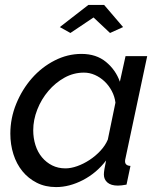

<svg xmlns="http://www.w3.org/2000/svg" viewBox="-20 -750 646 780"><path d="M208 10Q164 10 129.5 -7.5Q95 -25 71 -54.5Q47 -84 34.5 -123.5Q22 -163 22 -207Q22 -270 46 -328.5Q70 -387 109.5 -432Q149 -477 201.5 -504Q254 -531 311 -531Q371 -531 410.5 -498.5Q450 -466 467 -418L490 -522H578L490 -108Q489 -104 488.5 -101Q488 -98 488 -95Q488 -77 510 -76L494 0Q483 2 474.5 3Q466 4 459 4Q431 4 416.5 -8.5Q402 -21 402 -41Q402 -57 411 -98Q372 -47 317 -18.5Q262 10 208 10ZM246 -66Q268 -66 293.5 -75Q319 -84 343.5 -100Q368 -116 388 -137.5Q408 -159 418 -183L449 -333Q446 -358 434 -380.5Q422 -403 404.5 -419.5Q387 -436 365.5 -445.5Q344 -455 321 -455Q279 -455 242 -434.5Q205 -414 176.5 -380.5Q148 -347 131.5 -305Q115 -263 115 -221Q115 -189 124 -160.5Q133 -132 150.5 -111Q168 -90 192 -78Q216 -66 246 -66ZM223 -640 339 -730H403L480 -640L427 -616L360 -679L266 -616Z"/></svg>

Font: PTCRaleway Medium
Style: Italic
Weight: 500
Italic angle: -12°
Designer: Matt McInerney, Pablo Impallari, Rodrigo Fuenzalida
Foundry: Matt McInerney, Pablo Impallari, Rodrigo Fuenzalida
Version: Version 3.000g; ttfautohint (v1.5) -l 8 -r 28 -G 28 -x 14 -D